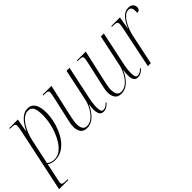

<svg xmlns="http://www.w3.org/2000/svg" viewBox="-50 -1103 1899 1899"><g transform="rotate(-45 900.0 -153.0)"><path d="M132 -430Q136 -453 139 -469Q142 -485 142 -494Q142 -515 128 -520.5Q114 -526 83 -526H67L70 -536H189L164 -396H166Q185 -436 210 -470Q235 -504 265.5 -525Q296 -546 333 -546Q438 -546 438 -380Q438 -335 427 -282.5Q416 -230 394.5 -178.5Q373 -127 340.5 -84Q308 -41 264.5 -15.5Q221 10 167 10Q141 10 121 3.5Q101 -3 84 -14Q82 -1 80.5 10Q79 21 75 35L47 168Q44 178 42.5 187.5Q41 197 41 204Q41 221 55.5 225.5Q70 230 103 230H121L118 240H-10ZM168 0Q210 0 245.5 -25.5Q281 -51 308.5 -93.5Q336 -136 355.5 -187Q375 -238 385 -290Q395 -342 395 -386Q395 -464 378 -495.5Q361 -527 322 -527Q288 -527 259 -504.5Q230 -482 207.5 -447Q185 -412 169.5 -372.5Q154 -333 146 -298L88 -27Q97 -19 117 -9.5Q137 0 168 0Z M845 10Q812 10 799.5 -14Q787 -38 787 -78Q787 -88 788 -103.5Q789 -119 793 -143H791Q757 -69 713 -30Q669 9 615 9Q566 9 545.5 -22Q525 -53 525 -96Q525 -123 533 -159.5Q541 -196 548 -227L590 -415Q595 -438 600 -462.5Q605 -487 605 -498Q605 -516 593.5 -521Q582 -526 551 -526H534L536 -536H659L590 -229Q583 -197 575 -158Q567 -119 567 -95Q567 -6 627 -6Q662 -6 691.5 -26.5Q721 -47 743 -78Q765 -109 779 -141Q793 -173 798 -196L870 -536H912L841 -201Q834 -171 829 -134.5Q824 -98 824 -70Q824 -40 830.5 -22Q837 -4 856 -4Q875 -4 891 -14.5Q907 -25 921 -40L928 -33Q913 -17 892.5 -3.5Q872 10 845 10Z M1325 10Q1292 10 1279.5 -14Q1267 -38 1267 -78Q1267 -88 1268 -103.5Q1269 -119 1273 -143H1271Q1237 -69 1193 -30Q1149 9 1095 9Q1046 9 1025.5 -22Q1005 -53 1005 -96Q1005 -123 1013 -159.5Q1021 -196 1028 -227L1070 -415Q1075 -438 1080 -462.5Q1085 -487 1085 -498Q1085 -516 1073.5 -521Q1062 -526 1031 -526H1014L1016 -536H1139L1070 -229Q1063 -197 1055 -158Q1047 -119 1047 -95Q1047 -6 1107 -6Q1142 -6 1171.5 -26.5Q1201 -47 1223 -78Q1245 -109 1259 -141Q1273 -173 1278 -196L1350 -536H1392L1321 -201Q1314 -171 1309 -134.5Q1304 -98 1304 -70Q1304 -40 1310.5 -22Q1317 -4 1336 -4Q1355 -4 1371 -14.5Q1387 -25 1401 -40L1408 -33Q1393 -17 1372.5 -3.5Q1352 10 1325 10Z M1563 -441Q1570 -473 1570 -490Q1570 -514 1555 -520Q1540 -526 1510 -526H1494L1496 -536H1617L1594 -402H1596Q1621 -465 1657 -505.5Q1693 -546 1743 -546Q1780 -546 1795 -527Q1810 -508 1810 -486Q1810 -468 1799.5 -457Q1789 -446 1770 -446Q1771 -452 1771 -457Q1771 -462 1771 -467Q1771 -503 1760 -516.5Q1749 -530 1730 -530Q1702 -530 1678.5 -510.5Q1655 -491 1635.5 -459.5Q1616 -428 1602 -391.5Q1588 -355 1580 -320L1513 0H1472Z"/></g></svg>

Font: Noto Serif Display SemiCondensed ExtraLight
Style: Italic
Weight: 200
Width: 4
Italic angle: -12°
Designer: Monotype Design Team
Foundry: Monotype Imaging Inc.
Version: Version 2.009